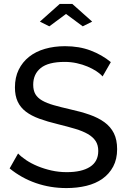

<svg xmlns="http://www.w3.org/2000/svg" viewBox="-20 -950 649 977"><path d="M183 -840 284 -930H348L449 -840L401 -816L316 -879L231 -816ZM502 -561Q490 -575 470 -588Q450 -601 425 -611.5Q400 -622 370.5 -628.5Q341 -635 309 -635Q226 -635 187.5 -604Q149 -573 149 -519Q149 -490 160 -471Q171 -452 194.5 -438.5Q218 -425 253 -415Q288 -405 336 -394Q391 -382 435.5 -366.5Q480 -351 511.5 -328Q543 -305 559.5 -272Q576 -239 576 -191Q576 -140 556 -102.5Q536 -65 501.5 -40.5Q467 -16 420 -4.5Q373 7 318 7Q236 7 162.5 -18.5Q89 -44 29 -93L72 -169Q88 -152 113.5 -135Q139 -118 171.5 -104.5Q204 -91 241.5 -82.5Q279 -74 320 -74Q396 -74 438 -101Q480 -128 480 -182Q480 -212 466.5 -232.5Q453 -253 427 -268Q401 -283 362.5 -294.5Q324 -306 275 -318Q221 -331 180 -346Q139 -361 111.5 -382Q84 -403 70 -433Q56 -463 56 -505Q56 -556 75 -595Q94 -634 128 -661Q162 -688 209 -701.5Q256 -715 311 -715Q383 -715 441 -693Q499 -671 544 -634Z"/></svg>

Font: PTCRaleway Medium
Style: Regular
Weight: 500
Designer: Matt McInerney, Pablo Impallari, Rodrigo Fuenzalida
Foundry: Matt McInerney, Pablo Impallari, Rodrigo Fuenzalida
Version: Version 3.000g; ttfautohint (v1.5) -l 8 -r 28 -G 28 -x 14 -D